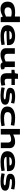

<svg xmlns="http://www.w3.org/2000/svg" viewBox="3294 -4074 790 7418"><g transform="rotate(90 3689.0 -365.0)"><path d="M652 3 618 -79Q538 -32 468 -11Q398 10 322 10Q191 10 117 -62.5Q43 -135 43 -263Q43 -413 144.5 -483.5Q246 -554 462 -554Q538 -554 619 -544V-740H835V3ZM618 -203V-403Q536 -422 460 -422Q262 -422 262 -273Q262 -212 301.5 -178Q341 -144 413 -144Q459 -144 508.5 -158.5Q558 -173 618 -203Z M1363 10Q1238 10 1145.5 -17Q1053 -44 1003 -103Q953 -162 953 -258Q953 -338 987 -394Q1021 -450 1079.5 -485.5Q1138 -521 1212.5 -537.5Q1287 -554 1368 -554Q1547 -554 1635 -492.5Q1723 -431 1723 -298Q1723 -288 1722.5 -272Q1722 -256 1721 -241Q1646 -237 1508 -230Q1370 -223 1174 -221Q1174 -216 1174 -209Q1174 -167 1228 -144.5Q1282 -122 1386 -122Q1457 -122 1538.5 -131Q1620 -140 1700 -154L1722 -28Q1644 -10 1556.5 0Q1469 10 1363 10ZM1176 -330Q1248 -331 1313.5 -332.5Q1379 -334 1429.5 -336Q1480 -338 1507 -340Q1503 -383 1468.5 -406.5Q1434 -430 1358 -430Q1317 -430 1279.5 -420Q1242 -410 1214 -388Q1186 -366 1176 -330Z M2090 10Q1974 10 1908.5 -45Q1843 -100 1843 -192V-544H2059V-258Q2059 -199 2090 -170Q2121 -141 2178 -141Q2226 -141 2264.5 -153Q2303 -165 2356 -187V-544H2572V-198Q2572 -164 2586 -150.5Q2600 -137 2618 -137Q2633 -137 2647 -142L2665 -26Q2642 -11 2602.5 -0.5Q2563 10 2525 10Q2471 10 2437.5 -9.5Q2404 -29 2384 -72Q2308 -33 2240.5 -11.5Q2173 10 2090 10Z M3046 10Q2973 10 2919.5 -11.5Q2866 -33 2837.5 -84.5Q2809 -136 2809 -225V-413H2676V-529L2809 -544L2831 -665H3025V-544H3263V-413H3025V-235Q3025 -191 3046.5 -170.5Q3068 -150 3118 -150Q3151 -150 3186.5 -156.5Q3222 -163 3267 -174L3292 -25Q3226 -8 3167 1Q3108 10 3046 10Z M3353 -26 3375 -154Q3402 -146 3440.5 -139Q3479 -132 3523 -125.5Q3567 -119 3609.5 -115Q3652 -111 3687 -111Q3751 -111 3786 -122Q3821 -133 3821 -155Q3821 -170 3801 -178.5Q3781 -187 3747.5 -191.5Q3714 -196 3671.5 -199.5Q3629 -203 3585 -209Q3487 -220 3430 -254Q3373 -288 3373 -364Q3373 -465 3455.5 -509.5Q3538 -554 3707 -554Q3797 -554 3866.5 -542.5Q3936 -531 3980 -521L3958 -395Q3922 -405 3853.5 -417.5Q3785 -430 3703 -430Q3643 -430 3608.5 -420.5Q3574 -411 3574 -388Q3574 -367 3597 -358.5Q3620 -350 3662.5 -347Q3705 -344 3765 -338Q3839 -331 3898 -314Q3957 -297 3991.5 -263.5Q4026 -230 4026 -172Q4026 -113 3995 -77Q3964 -41 3912.5 -22Q3861 -3 3798 3.5Q3735 10 3670 10Q3588 10 3503 -0.5Q3418 -11 3353 -26Z M4095 -253Q4095 -398 4209.5 -476Q4324 -554 4530 -554Q4607 -554 4688.5 -545.5Q4770 -537 4837 -522L4815 -387Q4740 -400 4666.5 -407.5Q4593 -415 4534 -415Q4426 -415 4369 -379Q4312 -343 4312 -261Q4312 -186 4375 -156Q4438 -126 4550 -126Q4619 -126 4686.5 -133Q4754 -140 4832 -154L4855 -27Q4773 -9 4683 0.5Q4593 10 4509 10Q4095 10 4095 -253Z M4962 0V-740H5178V-480Q5228 -504 5271.5 -520.5Q5315 -537 5358.5 -545.5Q5402 -554 5453 -554Q5539 -554 5595 -526Q5651 -498 5677.5 -451Q5704 -404 5704 -346V0H5488V-271Q5488 -338 5457 -369Q5426 -400 5367 -400Q5318 -400 5274.5 -387Q5231 -374 5178 -352V0Z M6232 10Q6107 10 6014.5 -17Q5922 -44 5872 -103Q5822 -162 5822 -258Q5822 -338 5856 -394Q5890 -450 5948.5 -485.5Q6007 -521 6081.5 -537.5Q6156 -554 6237 -554Q6416 -554 6504 -492.5Q6592 -431 6592 -298Q6592 -288 6591.5 -272Q6591 -256 6590 -241Q6515 -237 6377 -230Q6239 -223 6043 -221Q6043 -216 6043 -209Q6043 -167 6097 -144.5Q6151 -122 6255 -122Q6326 -122 6407.5 -131Q6489 -140 6569 -154L6591 -28Q6513 -10 6425.5 0Q6338 10 6232 10ZM6045 -330Q6117 -331 6182.5 -332.5Q6248 -334 6298.5 -336Q6349 -338 6376 -340Q6372 -383 6337.5 -406.5Q6303 -430 6227 -430Q6186 -430 6148.5 -420Q6111 -410 6083 -388Q6055 -366 6045 -330Z M6674 -26 6696 -154Q6723 -146 6761.5 -139Q6800 -132 6844 -125.5Q6888 -119 6930.5 -115Q6973 -111 7008 -111Q7072 -111 7107 -122Q7142 -133 7142 -155Q7142 -170 7122 -178.5Q7102 -187 7068.5 -191.5Q7035 -196 6992.5 -199.5Q6950 -203 6906 -209Q6808 -220 6751 -254Q6694 -288 6694 -364Q6694 -465 6776.5 -509.5Q6859 -554 7028 -554Q7118 -554 7187.5 -542.5Q7257 -531 7301 -521L7279 -395Q7243 -405 7174.5 -417.5Q7106 -430 7024 -430Q6964 -430 6929.5 -420.5Q6895 -411 6895 -388Q6895 -367 6918 -358.5Q6941 -350 6983.5 -347Q7026 -344 7086 -338Q7160 -331 7219 -314Q7278 -297 7312.5 -263.5Q7347 -230 7347 -172Q7347 -113 7316 -77Q7285 -41 7233.5 -22Q7182 -3 7119 3.5Q7056 10 6991 10Q6909 10 6824 -0.5Q6739 -11 6674 -26Z"/></g></svg>

Font: Georama ExtraExtended
Style: Bold
Weight: 700
Width: 8
Designer: Jean-Baptiste Levee
Foundry: Production Type
Version: Version 1.000